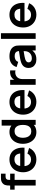

<svg xmlns="http://www.w3.org/2000/svg" viewBox="1617 -2392 790 4064"><g transform="rotate(-90 2012.0 -360.0)"><path d="M117.2 -548.5V-556.5Q117.2 -584.8 119.2 -605.4Q121.2 -625.9 128.8 -648Q136.4 -670.2 152.5 -687.7Q171.8 -709.2 195.5 -719.8Q219.2 -730.3 240.8 -732.8Q262.3 -735.2 290.2 -735H300.7H368.2V-637H305.7Q271.8 -637 254.6 -620.2Q237.5 -603.4 237.5 -574.5V0H117.2ZM30 -445.5V-540H368.2V-445.5Z M673.3 15Q592.3 15 529.9 -20.3Q467.5 -55.7 432.8 -119.3Q398 -182.9 398 -264.2Q398 -351.3 431.9 -417.2Q465.8 -483.2 526.8 -519.1Q587.7 -555 666.7 -555Q749.5 -555 808.7 -516Q867.9 -477.1 896.3 -404.9Q924.8 -332.8 918.1 -236.3H798.5V-280.3Q798.2 -339.5 784.6 -376.6Q771.1 -413.7 743.2 -431.7Q715.4 -449.7 671.7 -449.7Q622.8 -449.7 590.2 -429.2Q557.6 -408.8 541.5 -368.9Q525.5 -329 525.5 -270Q525.5 -215.2 541.5 -176.7Q557.6 -138.2 589.3 -118Q621.1 -97.8 666.7 -97.8Q710.7 -97.8 743.1 -117.6Q775.5 -137.4 793 -174.8L912.2 -139Q891.8 -90.9 855.7 -56.2Q819.5 -21.4 772.5 -3.2Q725.4 15 673.3 15ZM487.5 -236.3V-327.5H859.2V-236.3Z M1246.7 15Q1173.4 15 1117.3 -22.2Q1061.2 -59.4 1030.6 -124.4Q1000 -189.4 1000 -270.2Q1000 -351.9 1031 -416.8Q1061.9 -481.8 1119 -518.4Q1176.1 -555 1251.2 -555Q1325.9 -555 1379 -518.1Q1432.2 -481.2 1459.3 -416.8Q1486.5 -352.3 1486.5 -270.2Q1486.5 -187.8 1459 -123.3Q1431.4 -58.8 1377.3 -21.9Q1323.2 15 1246.7 15ZM1265 -92.8Q1311.9 -92.8 1342 -114.8Q1372.2 -136.7 1386.2 -176.3Q1400.3 -215.9 1400.3 -270.2Q1400.3 -324.2 1386.5 -363.7Q1372.6 -403.2 1343.3 -425.2Q1314 -447.2 1269.2 -447.2Q1222.1 -447.2 1190.4 -423.9Q1158.7 -400.6 1143.1 -360.6Q1127.5 -320.7 1127.5 -270.2Q1127.5 -219.2 1142.6 -179.2Q1157.7 -139.2 1188.5 -116Q1219.4 -92.8 1265 -92.8ZM1400.3 0V-379.2H1385.7V-720H1506.8V0Z M1892.3 15Q1811.3 15 1748.9 -20.3Q1686.5 -55.7 1651.8 -119.3Q1617 -182.9 1617 -264.2Q1617 -351.3 1650.9 -417.2Q1684.8 -483.2 1745.8 -519.1Q1806.7 -555 1885.7 -555Q1968.5 -555 2027.7 -516Q2086.9 -477.1 2115.3 -404.9Q2143.8 -332.8 2137.1 -236.3H2017.5V-280.3Q2017.2 -339.5 2003.6 -376.6Q1990.1 -413.7 1962.2 -431.7Q1934.4 -449.7 1890.7 -449.7Q1841.8 -449.7 1809.2 -429.2Q1776.6 -408.8 1760.5 -368.9Q1744.5 -329 1744.5 -270Q1744.5 -215.2 1760.5 -176.7Q1776.6 -138.2 1808.3 -118Q1840.1 -97.8 1885.7 -97.8Q1929.7 -97.8 1962.1 -117.6Q1994.5 -137.4 2012 -174.8L2131.2 -139Q2110.8 -90.9 2074.7 -56.2Q2038.5 -21.4 1991.5 -3.2Q1944.4 15 1892.3 15ZM1706.5 -236.3V-327.5H2078.2V-236.3Z M2249 0V-540H2355.5V-408.5L2342.5 -425.5Q2353 -453.2 2369.9 -475.3Q2386.8 -497.5 2409.5 -511.7Q2428.8 -525.1 2453 -532.7Q2477.2 -540.2 2502.8 -542Q2528.3 -543.8 2553.2 -540V-427.5Q2527.6 -434.8 2496.8 -431.6Q2465.9 -428.5 2441.3 -414.7Q2416.9 -401.4 2401.1 -380.7Q2385.2 -359.9 2377.7 -333.9Q2370.2 -307.8 2370.2 -274.3V0Z M2786.7 15Q2729.9 15 2688.9 -6.7Q2647.9 -28.4 2626.7 -65.6Q2605.5 -102.8 2605.5 -148Q2605.5 -208.2 2635.2 -248.1Q2665 -288.1 2728.3 -309.5Q2765.2 -321.9 2815.3 -330.7Q2865.4 -339.4 2957.8 -352.7Q2970.1 -354.6 2982.7 -356.2Q2995.2 -357.9 3007.2 -359.8L2963.8 -335.7Q2964.1 -373.6 2953.1 -397.6Q2942.2 -421.6 2917.7 -433.1Q2893.2 -444.7 2852.8 -444.7Q2812.8 -444.7 2780 -426.3Q2747.3 -407.9 2735 -369.2L2624.8 -403.7Q2645.3 -474.4 2702.9 -514.7Q2760.5 -555 2853.2 -555Q2928.4 -555 2982 -530.6Q3035.6 -506.2 3061.2 -454.5Q3074.3 -428.8 3078 -401Q3081.7 -373.2 3081.7 -331.3V0H2976V-117.2L2993.5 -97.8Q2968.6 -58.6 2939.2 -33.7Q2909.8 -8.8 2872.4 3.1Q2835 15 2786.7 15ZM2810.5 -81.2Q2848.9 -81.2 2878.1 -94.9Q2907.2 -108.6 2925 -129Q2942.8 -149.4 2949.8 -170.7Q2957.4 -188.3 2959.8 -211.4Q2962.2 -234.4 2962.2 -261.5V-271.7L2999.2 -260.5L2955.5 -253.4Q2887.8 -243.1 2851.5 -236.1Q2815.2 -229.1 2789 -220.5Q2756.7 -208.6 2740.2 -191.8Q2723.7 -174.9 2723.7 -149.5Q2723.7 -129.3 2733.7 -113.9Q2743.7 -98.5 2763.1 -89.8Q2782.6 -81.2 2810.5 -81.2Z M3221.5 0V-735H3341.8V0Z M3737.3 15Q3656.3 15 3593.9 -20.3Q3531.5 -55.7 3496.8 -119.3Q3462 -182.9 3462 -264.2Q3462 -351.3 3495.9 -417.2Q3529.8 -483.2 3590.8 -519.1Q3651.7 -555 3730.7 -555Q3813.5 -555 3872.7 -516Q3931.9 -477.1 3960.3 -404.9Q3988.8 -332.8 3982.1 -236.3H3862.5V-280.3Q3862.2 -339.5 3848.6 -376.6Q3835.1 -413.7 3807.2 -431.7Q3779.4 -449.7 3735.7 -449.7Q3686.8 -449.7 3654.2 -429.2Q3621.6 -408.8 3605.5 -368.9Q3589.5 -329 3589.5 -270Q3589.5 -215.2 3605.5 -176.7Q3621.6 -138.2 3653.3 -118Q3685.1 -97.8 3730.7 -97.8Q3774.7 -97.8 3807.1 -117.6Q3839.5 -137.4 3857 -174.8L3976.2 -139Q3955.8 -90.9 3919.7 -56.2Q3883.5 -21.4 3836.5 -3.2Q3789.4 15 3737.3 15ZM3551.5 -236.3V-327.5H3923.2V-236.3Z"/></g></svg>

Font: Hauora
Style: Regular
Weight: 400
Designer: Wayne Shih
Foundry: WCYS
Version: Version 1.001